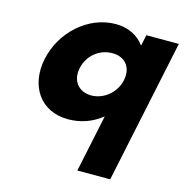

<svg xmlns="http://www.w3.org/2000/svg" viewBox="-114 -634 959 999"><g transform="rotate(15 365.5 -134.0)"><path d="M77 -257C45.5 -107 124.8 15 274.8 15C343.8 15 405.7 -8 456.3 -49L391.3 260H568.3L730.9 -513H555.9L543.7 -455H541.7C512.5 -497 459 -528 389 -528C239 -528 108.6 -407 77 -257ZM265 -257C279.8 -327 338.3 -377 410.3 -377C479.3 -377 518.8 -327 504 -257C489.1 -186 425.6 -136 359.6 -136C292.6 -136 250.1 -186 265 -257Z"/></g></svg>

Font: Hussar
Style: BdOblTwo
Weight: 700
Foundry: Cannot Into Space Fonts
Version: Version 2.00